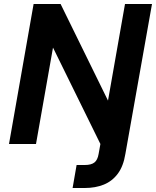

<svg xmlns="http://www.w3.org/2000/svg" viewBox="-20 -720 780 960"><path d="M25 0 148 -700H283L520 -217L605 -700H740L607 49Q597 111 569 148.5Q541 186 499 203Q457 220 404 220H343L363 105H404Q436 105 452 92.5Q468 80 473 50L482 0L245 -482L160 0Z"/></svg>

Font: DM Sans 16pt
Style: Bold Italic
Weight: 700
Italic angle: -10°
Version: Version 4.004;gftools[0.9.30]